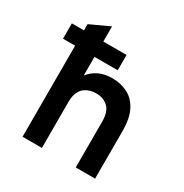

<svg xmlns="http://www.w3.org/2000/svg" viewBox="-167 -855 949 988"><g transform="rotate(30 308.0 -361.0)"><path d="M102 0V-541H30V-632H102V-669L217 -722V-632H355V-541H217V-430Q241 -461 275 -476.5Q309 -492 353 -492Q401.5 -492 442.5 -472Q483.5 -452 508.2 -405.8Q533 -359.5 533 -281V0H418V-272Q418 -331.5 390.2 -357.2Q362.5 -383 321 -383Q292.5 -383 268.8 -372.5Q245 -362 231 -338Q217 -314 217 -274V0Z"/></g></svg>

Font: Overpass Mono Light
Style: Regular
Weight: 300
Monospace: yes
Designer: Delve Withrington, Dave Bailey
Foundry: Delve Fonts LLC
Version: Version 4.000